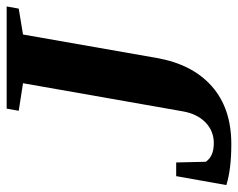

<svg xmlns="http://www.w3.org/2000/svg" viewBox="-90 -606 705 568"><g transform="rotate(-90 262.0 -322.5)"><path d="M299.3 -606.4 217.8 -619.1 224.1 -654.8H526.4L520 -619.1L443.4 -606.4L374 -210.9Q355.5 -105.5 290.3 -47.9Q225.1 9.8 119.1 9.8Q44.9 9.8 -2 -4.9L24.4 -153.3H64.9L66.9 -65.9Q82.5 -42 122.1 -42Q158.2 -42 183.6 -66.9Q209 -91.8 216.3 -134.8Z"/></g></svg>

Font: Liberation Serif
Style: Bold Italic
Weight: 700
Italic angle: -16.333°
Designer: Steve Matteson
Foundry: Ascender Corporation
Version: Version 2.1.5